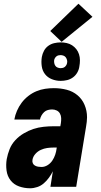

<svg xmlns="http://www.w3.org/2000/svg" viewBox="-20 -1000 540 1028"><path d="M141 8Q110 8 82 -2Q54 -12 36.5 -34.5Q19 -57 15 -87.5Q11 -118 16 -148Q21 -175 31.5 -201.5Q42 -228 62 -249.5Q82 -271 107.5 -286Q133 -301 159 -309.5Q185 -318 212.5 -321Q240 -324 266 -324H303L306 -341Q308 -355 307.5 -368Q307 -381 301 -392Q295 -403 283.5 -408.5Q272 -414 259 -414Q248 -414 236.5 -411Q225 -408 216.5 -400Q208 -392 202 -381.5Q196 -371 194 -360H57V-361Q61 -384 71 -407Q81 -430 96 -450Q111 -470 131.5 -486Q152 -502 175 -511.5Q198 -521 221.5 -524.5Q245 -528 268 -528Q304 -528 337 -519.5Q370 -511 395 -490Q420 -469 433 -438Q446 -407 446 -372Q446 -360 444.5 -347.5Q443 -335 441 -323L388 0H250L263 -83Q254 -65 242 -48.5Q230 -32 214.5 -18.5Q199 -5 179.5 1.5Q160 8 141 8ZM202 -106Q219 -106 234.5 -115.5Q250 -125 260 -140Q270 -155 275.5 -171.5Q281 -188 283 -204L284 -210H266Q249 -210 232 -207.5Q215 -205 198.5 -197.5Q182 -190 169.5 -176Q157 -162 154 -145Q152 -135 155.5 -126.5Q159 -118 167 -113.5Q175 -109 184 -107.5Q193 -106 202 -106ZM305 -567Q280 -567 257.5 -576Q235 -585 221 -603Q207 -621 203.5 -645.5Q200 -670 204 -695Q207 -712 215.5 -728Q224 -744 238.5 -754.5Q253 -765 270.5 -769Q288 -773 305 -773Q321 -773 337 -769.5Q353 -766 366 -757.5Q379 -749 388.5 -737Q398 -725 403 -709.5Q408 -694 408 -677.5Q408 -661 405 -645Q403 -628 394 -612Q385 -596 370.5 -585.5Q356 -575 339 -571Q322 -567 305 -567ZM305 -635Q310 -635 316 -636.5Q322 -638 326.5 -641.5Q331 -645 334.5 -650.5Q338 -656 339 -662Q341 -670 339 -678Q337 -686 332.5 -692.5Q328 -699 320 -702Q312 -705 304 -705Q298 -705 292.5 -703.5Q287 -702 282.5 -698.5Q278 -695 274.5 -689.5Q271 -684 270 -678Q269 -670 270.5 -662Q272 -654 276.5 -647.5Q281 -641 289 -638Q297 -635 305 -635ZM310 -776 249 -834 400 -980 475 -910Z"/></svg>

Font: Iosevka Term Curly Hv Obl
Style: Regular
Weight: 900
Italic angle: -9°
Designer: Belleve Invis
Foundry: Belleve Invis
Version: Version 32.3.0